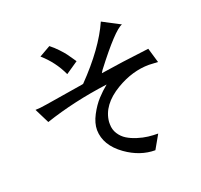

<svg xmlns="http://www.w3.org/2000/svg" viewBox="-150 -898 1299 1241"><g transform="rotate(-20 500.0 -278.0)"><path d="M431 -542 346 -484Q302 -580 222 -650L299 -694Q326 -673 351 -646.5Q376 -620 389 -602.5Q402 -585 416 -564Q430 -543 431 -542ZM494 -85Q494 -48 513 -18.5Q532 11 560.5 28.5Q589 46 627 58Q665 70 699 74Q733 78 767 78L713 173Q609 173 513 105Q405 28 403 -78Q403 -126 431 -179Q459 -232 492.5 -268.5Q526 -305 562 -334Q327 -303 125 -235L74 -337Q102 -337 156 -346L414 -388Q419 -390 421 -390Q595 -569 666 -729L788 -665Q734 -647 569 -431L558 -413Q694 -435 894 -459L924 -357Q864 -360 863 -360Q748 -360 635 -293Q504 -215 494 -101Z"/></g></svg>

Font: cwTeXHei
Style: Medium
Weight: 500
Version: Version 1.17